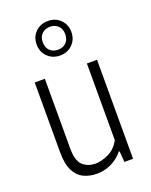

<svg xmlns="http://www.w3.org/2000/svg" viewBox="-152 -898 777 987"><g transform="rotate(-20 236.0 -404.0)"><path d="M205.5 9Q165 9 132.8 -6.2Q100.5 -21.5 81.8 -58.2Q63 -95 63 -159V-541.5H118.5V-160Q118.5 -93 145.8 -67.8Q173 -42.5 216 -42.5Q246 -42.5 285 -60Q324 -77.5 348.5 -122V-541.5H404V0H356.5L352 -59.5H347.5Q318.5 -24.5 281.5 -7.8Q244.5 9 205.5 9ZM234 -627Q193 -627 166 -653.8Q139 -680.5 139 -721.5Q139 -762 166 -788.8Q193 -815.5 234 -815.5Q275 -815.5 302 -788.8Q329 -762 329 -721.5Q329 -680.5 302 -653.8Q275 -627 234 -627ZM234 -658.5Q261 -658.5 278.2 -675.2Q295.5 -692 295.5 -721.5Q295.5 -750.5 278.2 -767.2Q261 -784 234 -784Q207 -784 189.8 -767.2Q172.5 -750.5 172.5 -721.5Q172.5 -692 189.8 -675.2Q207 -658.5 234 -658.5Z"/></g></svg>

Font: Encode Sans Condensed Light
Style: Regular
Weight: 300
Width: 3
Designer: Multiple Designers
Foundry: Impallari Type
Version: Version 3.000; ttfautohint (v1.8.3) -l 8 -r 50 -G 200 -x 14 